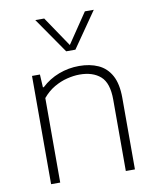

<svg xmlns="http://www.w3.org/2000/svg" viewBox="-89 -876 767 944"><g transform="rotate(-10 294.5 -404.0)"><path d="M89 0V-540.5H128.5L132 -476H136.5Q174.5 -511.5 223.2 -530Q272 -548.5 325 -548.5Q379 -548.5 420.2 -529.8Q461.5 -511 484.5 -469Q507.5 -427 507.5 -357V0H462V-356.5Q462 -439.5 424 -473Q386 -506.5 320 -506.5Q290.5 -506.5 257.2 -498.2Q224 -490 192.2 -471.5Q160.5 -453 134.5 -422V0ZM275.5 -630.5 152.5 -808H197L306.5 -646H290.5L400 -808H444.5L321.5 -630.5Z"/></g></svg>

Font: Encode Sans SemiExpanded ExtraLight
Style: Regular
Weight: 250
Width: 6
Designer: Multiple Designers
Foundry: Impallari Type
Version: Version 3.002